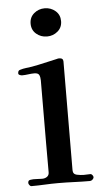

<svg xmlns="http://www.w3.org/2000/svg" viewBox="-55 -805 453 841"><g transform="rotate(-5 172.0 -384.5)"><path d="M323 -15Q323 -9 317.5 -4Q312 1 306 1Q271 1 236 -0.5Q201 -2 166 -2Q137 -2 107.5 -0.5Q78 1 49 1Q44 1 40 -4.5Q36 -10 36 -14Q36 -26 47 -27Q59 -29 72.5 -28Q86 -27 98 -27Q111 -27 120 -33.5Q129 -40 129 -53V-183L130 -457Q130 -471 125.5 -480.5Q121 -490 104 -490Q91 -490 77.5 -488Q64 -486 50 -486Q46 -486 40 -488.5Q34 -491 34 -496Q34 -509 44 -511Q57 -515 70 -516.5Q83 -518 96 -520Q124 -525 151.5 -531.5Q179 -538 207 -544Q213 -546 218 -546Q236 -546 236 -531Q236 -412 235 -292.5Q234 -173 234 -53Q234 -35 251 -31.5Q268 -28 281 -28Q289 -28 296.5 -28.5Q304 -29 311 -29Q315 -29 319 -24Q323 -19 323 -15ZM241 -708Q241 -680 221 -663Q201 -646 174 -646Q147 -646 127 -663Q107 -680 107 -708Q107 -736 127 -753Q147 -770 174 -770Q201 -770 221 -753Q241 -736 241 -708Z"/></g></svg>

Font: Kaisei Decol Medium
Style: Regular
Weight: 500
Designer: Font-Kai, 金井和夫
Foundry: KAZUO KANAI
Version: Version 5.003